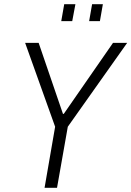

<svg xmlns="http://www.w3.org/2000/svg" viewBox="-20 -889 622 909"><path d="M191 0 241 -289 99 -686H163L278 -350H282L515 -686H582L301 -289L250 0ZM270 -789 284 -869H337L322 -789ZM402 -789 416 -869H467L453 -789Z"/></svg>

Font: Archivo Condensed ExtraLight
Style: Italic
Weight: 250
Width: 3
Italic angle: -10°
Designer: Hector Gatti
Foundry: Omnibus-Type
Version: Version 2.001